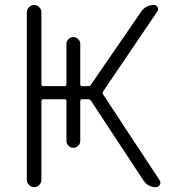

<svg xmlns="http://www.w3.org/2000/svg" viewBox="-20 -774 716 772"><path d="M87.9 -724.6Q87.9 -736.3 96.7 -745.1Q105.5 -753.9 117.2 -753.9Q128.9 -753.9 137.7 -745.1Q146.5 -736.3 146.5 -724.6V-435.5Q146.5 -427.7 154.3 -427.7H240.2Q247.1 -427.7 247.1 -435.5V-597.7Q247.1 -608.4 255.4 -616.7Q263.7 -625 274.9 -625Q286.1 -625 294.4 -616.7Q302.7 -608.4 302.7 -597.7V-435.5Q302.7 -427.7 310.5 -427.7H334Q341.8 -427.7 345.7 -433.6L547.9 -727.5Q566.4 -753.9 598.6 -753.9Q609.4 -753.9 613.8 -744.6Q618.2 -735.4 612.3 -727.5L394.5 -406.2Q390.6 -400.4 394.5 -394.5L622.1 -48.8Q625 -43.9 625 -39.1Q625 -35.2 622.1 -30.3Q617.2 -21.5 607.4 -21.5Q574.2 -21.5 556.6 -48.8L345.7 -369.1Q341.8 -375 334 -375H310.5Q302.7 -375 302.7 -367.2V-207Q302.7 -196.3 294.4 -188Q286.1 -179.7 274.9 -179.7Q263.7 -179.7 255.4 -188Q247.1 -196.3 247.1 -207V-367.2Q247.1 -375 240.2 -375H154.3Q146.5 -375 146.5 -367.2V-50.8Q146.5 -39.1 137.7 -30.3Q128.9 -21.5 117.2 -21.5Q105.5 -21.5 96.7 -30.3Q87.9 -39.1 87.9 -50.8Z"/></svg>

Font: irohamaru Light
Style: Regular
Weight: 200
Designer: [Source Han Sans]
Ryoko NISHIZUKA  (kana & ideographs); Paul D. Hunt (Latin, Greek & Cyrillic); Wenlong ZHANG  (bopomofo
Version: Version 1.01